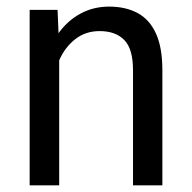

<svg xmlns="http://www.w3.org/2000/svg" viewBox="-20 -558 579 578"><path d="M308.6 -538.1Q357.9 -538.1 393.8 -519Q429.7 -500 449.2 -457.8Q468.8 -415.5 468.8 -346.2V0H380.4V-347.2Q380.4 -410.6 354.2 -437.5Q328.1 -464.4 279.8 -464.4Q237.3 -464.4 206.3 -439.9Q175.3 -415.5 158.2 -376.5V0H69.3V-528.3H153.3L156.2 -458Q183.1 -495.6 221.9 -516.8Q260.7 -538.1 308.6 -538.1Z"/></svg>

Font: Robert Sans Medium
Style: Regular
Weight: 500
Designer: Christian Robertson (extended by Adam Twardoch)
Foundry: Google
Version: Version 12.135;April 2, 2019;FontCreator 11.5.0.2425 64-bit;